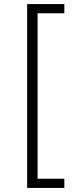

<svg xmlns="http://www.w3.org/2000/svg" viewBox="-20 -770 391 940"><path d="M113 -750V150H295V105H164V-705H295V-750Z"/></svg>

Font: Sulaf Light
Style: Regular
Weight: 300
Designer: Bandar Raffah (Arabic) and Santiago Orozco (Latin)
Foundry: Caramella and Typemade
Version: Version 1.005;PS 001.005;hotconv 1.0.88;makeotf.lib2.5.64775